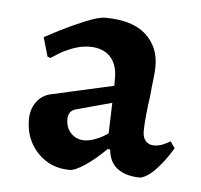

<svg xmlns="http://www.w3.org/2000/svg" viewBox="-35 -683 399 381"><g transform="rotate(5 165.0 -493.0)"><path d="M193 -388 188 -389Q167 -368 147 -354.5Q127 -341 116 -341Q78 -341 52.5 -367.5Q27 -394 27 -434Q27 -454 37.5 -468.5Q48 -483 65 -487L190 -515V-531Q190 -558 175.5 -573Q161 -588 135 -588Q118 -588 101 -581.5Q84 -575 73 -568Q62 -561 59 -559L53 -561L42 -599Q49 -603 71.5 -614.5Q94 -626 120.5 -637Q147 -648 160 -648Q214 -648 241 -624Q268 -600 268 -561Q268 -549 266 -533.5Q264 -518 263 -504Q256 -455 256 -430Q256 -418 262 -411Q268 -404 279 -404Q289 -404 298.5 -408.5Q308 -413 311 -415L320 -402Q318 -398 308.5 -384Q299 -370 285.5 -356Q272 -342 258 -338Q229 -338 212 -350.5Q195 -363 193 -388ZM187 -420 189 -481 119 -462Q103 -458 103 -441Q103 -424 113.5 -413Q124 -402 140 -402Q150 -402 163 -407Q176 -412 187 -420Z"/></g></svg>

Font: Alegreya Medium
Style: Regular
Weight: 500
Designer: Juan Pablo del Peral
Foundry: Huerta Tipografica
Version: Version 2.007; ttfautohint (v1.6)